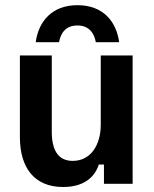

<svg xmlns="http://www.w3.org/2000/svg" viewBox="-20 -716 601 748"><path d="M210 -551.7C216.7 -588.3 236.7 -616.7 281.7 -616.7C325.8 -616.7 346.7 -588.3 353.3 -551.7H444.2C433.3 -632.5 381.7 -695.8 281.7 -695.8C182.5 -695.8 130 -632.5 119.2 -551.7ZM225.8 12.5C304.2 12.5 348.3 -23.3 365 -75H385V0H496.7V-500H372.5V-230C372.5 -150.8 333.3 -89.2 263.3 -89.2C206.7 -89.2 181.7 -130.8 181.7 -203.3V-500H57.5V-181.7C57.5 -64.2 112.5 12.5 225.8 12.5Z"/></svg>

Font: Familjen Grotesk SemiBold
Style: Regular
Weight: 600
Designer: Anders Wikstroem, Jonas Baeckman, Matilda Gysing, Kristian Moeller
Foundry: Familjen STHLM AB
Version: Version 2.000